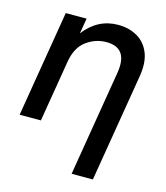

<svg xmlns="http://www.w3.org/2000/svg" viewBox="-109 -611 779 899"><g transform="rotate(15 280.0 -161.0)"><path d="M168 -296.9 118.7 0H15.6L101.1 -515.6H202.1L189.5 -440.9Q254.4 -525.9 353.5 -525.9Q406.7 -525.9 446.8 -502.4Q486.8 -479 505.1 -433.3Q523.4 -387.7 512.2 -319.8L425.3 204.1H322.3L407.2 -308.6Q427.7 -433.6 320.3 -433.6Q268.1 -433.6 223.9 -401.1Q179.7 -368.7 168 -296.9Z"/></g></svg>

Font: Inter Display Medium
Style: Italic
Weight: 500
Italic angle: -9.39999°
Designer: Rasmus Andersson
Foundry: rsms
Version: Version 4.000;git-a52131595